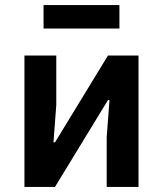

<svg xmlns="http://www.w3.org/2000/svg" viewBox="-20 -734 640 754"><path d="M76 -516H201V-321L190 -175H196L404 -516H524V0H399V-195L410 -341H404L196 0H76ZM151 -714H449V-622H151Z"/></svg>

Font: IBM Plex Mono SemiBold
Style: Regular
Weight: 600
Monospace: yes
Designer: Mike Abbink, Paul van der Laan, Pieter van Rosmalen
Foundry: Bold Monday
Version: Version 2.3